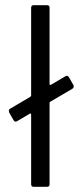

<svg xmlns="http://www.w3.org/2000/svg" viewBox="-20 -720 318 740"><path d="M41 -251Q36 -251 32 -257L15 -287Q15 -290 14 -292Q14 -298 19 -301L97 -347Q100 -349 100 -352V-690Q100 -700 110 -700H161Q171 -700 171 -690V-396Q171 -394 172.5 -393Q174 -392 176 -393L232 -426L237 -428Q242 -428 246 -422L263 -392Q264 -390 264 -387Q264 -381 259 -378L174 -328Q171 -327 171 -323V-10Q171 0 161 0H110Q100 0 100 -10V-279Q100 -281 98.5 -282Q97 -283 95 -282L46 -253Z"/></svg>

Font: Barlow Condensed
Style: Regular
Weight: 400
Width: 3
Designer: Jeremy Tribby
Foundry: Tribby Type
Version: Version 1.500